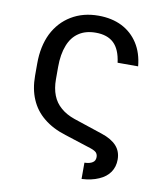

<svg xmlns="http://www.w3.org/2000/svg" viewBox="-98 -817 932 1089"><g transform="rotate(10 368.0 -272.5)"><path d="M446.3 191.4Q446.3 168 446.3 97.7Q477.5 96.7 493.2 85.9Q508.8 76.2 508.8 54.7Q508.8 40 500 29.3Q490.2 19.5 467.8 11.7Q416 -4.9 313.5 -38.1Q237.3 -61.5 186.5 -103.5Q135.7 -144.5 110.4 -204.1Q85 -262.7 85 -339.8Q85 -363.3 85 -410.2Q85 -508.8 121.1 -583Q158.2 -656.2 224.6 -696.3Q292 -737.3 380.9 -737.3Q458 -737.3 516.6 -708Q574.2 -678.7 609.4 -624Q644.5 -569.3 651.4 -493.2Q612.3 -493.2 533.2 -493.2Q523.4 -569.3 486.3 -604.5Q449.2 -639.6 382.8 -639.6Q324.2 -639.6 285.2 -613.3Q245.1 -586.9 225.6 -536.1Q205.1 -484.4 205.1 -411.1Q205.1 -387.7 205.1 -339.8Q205.1 -288.1 220.7 -248Q236.3 -208 268.6 -180.7Q299.8 -153.3 347.7 -136.7Q403.3 -118.2 514.6 -81.1Q571.3 -62.5 600.6 -30.3Q628.9 1 628.9 47.9Q628.9 89.8 607.4 121.1Q585.9 152.3 544.9 169.9Q503.9 188.5 446.3 191.4Z"/></g></svg>

Font: DeepSea
Style: Medium
Weight: 500
Designer: Stem
Version: Version 3.019;git-0a5106e0b